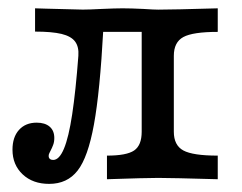

<svg xmlns="http://www.w3.org/2000/svg" viewBox="-20 -435 588 466"><path d="M10.3 -71.7Q10.3 -102.1 26.1 -119.7Q42 -137.3 69 -137.3Q89.2 -137.3 100.5 -127.6Q111.8 -117.9 111.8 -100.1Q111.8 -90.3 108.9 -83Q106.1 -75.6 103.3 -70.4Q101.6 -67 99.9 -63.6Q98.1 -60.1 98.1 -56.7Q98.1 -51.7 101.1 -49.3Q104 -46.8 109 -46.8Q123.8 -46.8 135.2 -74.1Q146.7 -101.4 155.2 -157.5Q163.7 -213.5 170.2 -299.5Q171.8 -321.3 162.3 -334.1Q152.7 -347 129.3 -352.7Q105.8 -358.3 65.1 -358.3V-414.8L90.9 -414Q162.9 -411.8 181 -411.7Q195.8 -411.7 226.7 -413.3Q260 -414.8 277.6 -414.8Q297.8 -414.8 328.4 -413.3Q353.7 -411.6 364.3 -411.6Q399.2 -411.6 508.5 -414.8V-357.6Q448.1 -357.6 425 -345.1Q401.9 -332.6 401.9 -299.5V-115.3Q401.9 -82.3 425 -69.8Q448.1 -57.3 508.5 -57.3V0Q396.1 -3.2 364 -3.2Q333.9 -3.2 239.6 0V-57.3Q287.3 -57.3 305.6 -69.8Q323.9 -82.3 323.9 -115.3V-362.2L329.4 -357.6H222L230.7 -363Q222.6 -212.6 208 -132.8Q193.5 -53 168.3 -20.9Q143.2 11.3 99.3 11.3Q59.6 11.3 35 -11.8Q10.3 -35 10.3 -71.7Z"/></svg>

Font: Playfair Micro SmCond SmLight
Style: Regular
Weight: 360
Width: 4
Designer: Claus Eggers Sørensen
Foundry: Claus Eggers Sørensen
Version: Version 2.100;Glyphs 3.2 (3219)